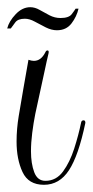

<svg xmlns="http://www.w3.org/2000/svg" viewBox="-31 -513 257 533"><path d="M91 0Q48 0 31.5 -35.5Q15 -71 15 -120Q15 -155 21 -191Q33 -263 48 -347Q57 -344 63 -344Q83 -344 95 -368Q97 -373 101 -373Q105 -373 104 -366Q100 -350 91 -307.5Q82 -265 67 -197Q62 -172 58.5 -144.5Q55 -117 55 -93Q55 -59 64 -35Q73 -11 95 -11Q125 -11 144 -37Q163 -63 175 -100.5Q187 -138 194 -172Q195 -179 201 -179Q206 -179 206 -172Q187 -81 160.5 -40.5Q134 0 91 0ZM127 -429Q112 -429 96 -437Q80 -445 65.5 -453Q51 -461 38 -461Q19 -461 11.5 -451Q4 -441 -1 -434H-11Q-6 -454 12.5 -473.5Q31 -493 53 -493Q66 -493 79 -485.5Q92 -478 106.5 -470.5Q121 -463 137 -463Q160 -463 168 -473.5Q176 -484 179 -489H187Q182 -467 167.5 -448Q153 -429 127 -429Z"/></svg>

Font: Updock
Style: Regular
Weight: 400
Designer: Robert E. Leuschke
Foundry: Robert E. Leuschke
Version: Version 1.010; ttfautohint (v1.8.4.7-5d5b)